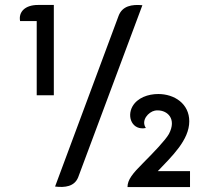

<svg xmlns="http://www.w3.org/2000/svg" viewBox="-20 -737 846 774"><path d="M202 15C242 20 280 15 295 -22L554 -716C511 -720 473 -713 458 -673ZM616 -47C672 -106 743 -172 743 -248C743 -319 683 -358 618 -358C577 -358 534 -343 514 -308C490 -265 514 -210 568 -221C547 -252 579 -286 604 -291C608 -292 612 -292 616 -292C655 -292 693 -258 661 -197C647 -172 598 -121 557 -80C514 -37 494 -12 494 17H746V-47ZM128 -652V-353H197V-717H133C81 -717 54 -689 61 -652Z"/></svg>

Font: Mesarto
Style: Regular
Weight: 700
Designer: Mohamed Gaber
Foundry: Kief Type Foundry
Version: Version 2.020